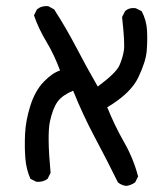

<svg xmlns="http://www.w3.org/2000/svg" viewBox="-20 -487 540 632"><path d="M395.5 125Q379.9 123 368.2 113.3Q331.1 38.1 291.5 -36.1Q252 -110.4 220.7 -188.5Q185.5 -173.8 169.9 -152.8Q154.3 -131.8 144.5 -87.9Q134.8 -43.9 146.5 82L136.7 101.6Q121.1 113.3 99.6 111.3L80.1 101.6Q66.4 70.3 63.5 34.7Q60.5 -1 62.5 -45.9Q64.5 -90.8 80.1 -139.6Q95.7 -188.5 124 -217.8Q152.3 -247.1 177.7 -254.9Q158.2 -307.6 132.8 -349.6Q107.4 -391.6 91.8 -436.5L101.6 -456.1Q117.2 -468.8 138.7 -466.8L158.2 -456.1Q197.3 -395.5 231 -331.1Q264.6 -266.6 301.8 -202.1Q362.3 -247.1 373 -271.5Q383.8 -295.9 387.7 -320.3Q391.6 -344.7 381.8 -430.7L391.6 -450.2Q405.3 -462.9 426.8 -460L446.3 -450.2Q461.9 -420.9 463.9 -387.7Q465.8 -354.5 462.9 -319.3Q460 -284.2 435.1 -231.9Q410.2 -179.7 333 -133.8Q358.4 -71.3 388.7 -18.6Q418.9 34.2 434.6 93.8L424.8 113.3Q411.1 123 395.5 125Z"/></svg>

Font: NaikaiFont
Style: Regular
Weight: 400
Version: Version 1.67